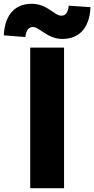

<svg xmlns="http://www.w3.org/2000/svg" viewBox="-74 -996 499 1016"><path d="M86 0H265V-744H86ZM256 -790C337 -790 399 -838 405 -958L290 -966C285 -925 271 -913 250 -913C214 -913 176 -976 94 -976C13 -976 -48 -927 -54 -809L60 -800C65 -840 80 -853 100 -853C136 -853 176 -790 256 -790Z"/></svg>

Font: Noto Sans Korean Black
Style: Bold
Weight: 900
Designer: Ryoko NISHIZUKA (kana & ideographs); Paul D. Hunt (Latin, Greek & Cyrillic); Wenlong ZHANG (bopomofo); Sandoll Communica
Foundry: Adobe Systems Incorporated
Version: Version 1.000;PS 1;hotconv 1.0.78;makeotf.lib2.5.61930